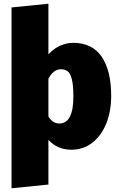

<svg xmlns="http://www.w3.org/2000/svg" viewBox="-20 -784 639 1031"><path d="M577 -269Q577 -186 550.5 -120.5Q524 -55 475.5 -17.5Q427 20 364 20Q288 20 240 -33V207L42 227V-744L240 -764V-492Q270 -525 305 -539.5Q340 -554 373 -554Q475 -554 526 -479.5Q577 -405 577 -269ZM374 -266Q374 -328 365.5 -359.5Q357 -391 343 -401.5Q329 -412 306 -412Q268 -412 240 -362V-158Q253 -138 267 -129.5Q281 -121 299 -121Q374 -121 374 -266Z"/></svg>

Font: Fira Sans Black
Style: Regular
Weight: 900
Designer: Carrois Corporate & Edenspiekermann AG
Foundry: Carrois Corporate GbR & Edenspiekermann AG
Version: Version 4.203